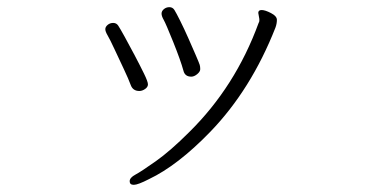

<svg xmlns="http://www.w3.org/2000/svg" viewBox="-20 -476 1040 536"><path d="M514 -262Q496 -262 492 -279Q484 -308 463.5 -359Q443 -410 437 -420.5Q431 -431 431 -438Q431 -445 437.5 -450.5Q444 -456 453 -456Q462 -456 467 -448Q472 -440 483 -418Q494 -396 505.5 -370Q517 -344 526.5 -322Q536 -300 537.5 -295Q539 -290 539 -283Q539 -276 530.5 -269Q522 -262 514 -262ZM701 -440Q701 -448 710.5 -448Q720 -448 736.5 -439.5Q753 -431 753 -420.5Q753 -410 749 -399Q681 -226 567 -108Q476 -14 396 24Q365 40 353.5 40Q342 40 342 30Q342 20 358 11.5Q374 3 415 -26Q456 -55 508 -107Q637 -234 702 -412Q704 -415 704 -418V-423ZM369 -222Q351 -222 345 -238.5Q339 -255 326 -282.5Q313 -310 300 -338Q287 -366 280.5 -377Q274 -388 274 -394.5Q274 -401 280.5 -406.5Q287 -412 296 -412Q305 -412 310 -404.5Q315 -397 328 -373.5Q341 -350 356 -321.5Q371 -293 382 -270.5Q393 -248 393 -240.5Q393 -233 385 -227.5Q377 -222 369 -222Z"/></svg>

Font: LXGW WenKai Light
Style: Regular
Weight: 300
Designer: LXGW / Fontworks Inc.
Foundry: LXGW / Fontworks Inc.
Version: Version 1.501; October 10, 2024